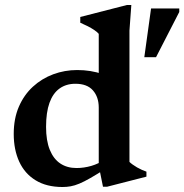

<svg xmlns="http://www.w3.org/2000/svg" viewBox="-20 -737 738 769"><path d="M375.5 -306Q375.5 -348.5 352.2 -375Q329 -401.5 282 -401.5Q245 -401.5 218.5 -382.5Q192 -363.5 178.2 -325.2Q164.5 -287 164.5 -229Q164.5 -173.5 179.5 -136.8Q194.5 -100 221.8 -82Q249 -64 286.5 -64Q316 -64 345.5 -72.5Q375 -81 403 -100V-61Q367.5 -38.5 342.2 -24Q317 -9.5 297.8 -1.5Q278.5 6.5 262.8 9.2Q247 12 230.5 12Q166.5 12 122.8 -14.8Q79 -41.5 57 -89.5Q35 -137.5 35 -200.5Q35 -262 55.5 -309.5Q76 -357 111.8 -389.8Q147.5 -422.5 193.2 -439.5Q239 -456.5 289 -456.5Q316.5 -456.5 341.5 -452.5Q366.5 -448.5 392.8 -439.8Q419 -431 450 -416L375.5 -400V-601.5Q368.5 -609.5 357.2 -617Q346 -624.5 331.8 -631.8Q317.5 -639 301.5 -646V-669L488.5 -717H506L498.5 -614.5V-88.5Q503.5 -83.5 511.5 -77.8Q519.5 -72 529 -66.5Q538.5 -61 548 -56.8Q557.5 -52.5 566.5 -49.5V-29.5L408.5 11H392.5L375.5 -73ZM558 -508 585 -703H698V-689L605 -508Z"/></svg>

Font: Newsreader 16pt 16pt SemiBold
Style: Regular
Weight: 600
Version: Version 1.003